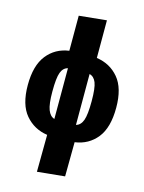

<svg xmlns="http://www.w3.org/2000/svg" viewBox="-142 -843 862 1148"><g transform="rotate(15 289.0 -268.5)"><path d="M375 -6 373 206 203 223 205 -6Q122 -18 69 -80.5Q16 -143 16 -264Q16 -385 67 -449.5Q118 -514 203 -526V-743L373 -760V-527Q457 -515 509.5 -452.5Q562 -390 562 -269Q562 -146 511 -82Q460 -18 375 -6ZM410 -269Q410 -351 397 -383.5Q384 -416 356 -423V-108Q385 -116 397.5 -151Q410 -186 410 -269ZM222 -109V-423Q193 -416 180.5 -382.5Q168 -349 168 -264Q168 -187 181.5 -152Q195 -117 222 -109Z"/></g></svg>

Font: Fira Sans Compressed ExtraBold
Style: Regular
Weight: 800
Width: 1
Designer: bBox Type GmbH & Carrois Corporate GbR & Edenspiekermann AG
Foundry: bBox Type GmbH & Carrois Corporate GbR & Edenspiekermann AG
Version: Version 4.301